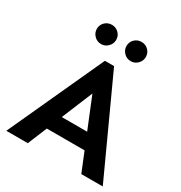

<svg xmlns="http://www.w3.org/2000/svg" viewBox="-198 -1008 1085 1150"><g transform="rotate(30 345.0 -433.0)"><path d="M11.7 0 313.5 -658.2H377L678.7 0H530.3L346.7 -451.2L160.2 0ZM163.1 -132.8V-237.3H529.3V-132.8ZM448.2 -733.4Q419.9 -733.4 400.4 -753.4Q380.9 -773.4 380.9 -799.8Q380.9 -828.1 400.4 -847.2Q419.9 -866.2 448.2 -866.2Q475.6 -866.2 495.1 -847.2Q514.6 -828.1 514.6 -799.8Q514.6 -773.4 495.1 -753.4Q475.6 -733.4 448.2 -733.4ZM243.2 -733.4Q214.8 -733.4 195.3 -753.4Q175.8 -773.4 175.8 -799.8Q175.8 -828.1 195.3 -847.2Q214.8 -866.2 243.2 -866.2Q270.5 -866.2 290 -847.2Q309.6 -828.1 309.6 -799.8Q309.6 -773.4 290 -753.4Q270.5 -733.4 243.2 -733.4Z"/></g></svg>

Font: Sen SemiBold
Style: Regular
Weight: 600
Designer: Kosal Sen, Philatype
Foundry: Philatype
Version: Version 2.000;gftools[0.9.31]